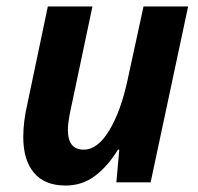

<svg xmlns="http://www.w3.org/2000/svg" viewBox="-20 -564 613 594"><path d="M52 -140Q52 -189 65 -244L128 -544H266L198 -222Q190 -184 190 -162Q190 -101 239 -101Q282 -101 318 -160.5Q354 -220 375 -318L424 -544H562L446 0H340L349 -101H345Q313 -49 273.5 -19.5Q234 10 183 10Q118 10 85 -29.5Q52 -69 52 -140Z"/></svg>

Font: Noto Sans Display
Style: Bold Italic
Weight: 700
Italic angle: -12°
Designer: Monotype Design team
Foundry: Monotype Imaging Inc.
Version: Version 1.000